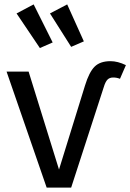

<svg xmlns="http://www.w3.org/2000/svg" viewBox="-20 -852 592 872"><path d="M132.8 -832 219.2 -659.2 161.1 -633.8 55.2 -791ZM285.2 -832 360.8 -664.1 303.2 -639.2 207 -791ZM451.2 -456.1 303.2 0H191.9L9.8 -526.9H109.9L248 -82L366.2 -463.9Q384.8 -524.4 409.7 -549.3Q434.6 -574.2 481.9 -574.2Q514.6 -574.2 551.8 -556.2L524.9 -494.1Q510.3 -500 494.1 -500Q477.5 -500 468 -490.2Q458.5 -480.5 451.2 -456.1Z"/></svg>

Font: FiraGO
Style: Regular
Weight: 400
Designer: bBox Type
Foundry: bBox Type GmbH
Version: Version 1.001;PS 001.001;hotconv 1.0.88;makeotf.lib2.5.64775